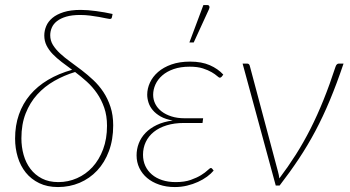

<svg xmlns="http://www.w3.org/2000/svg" viewBox="-20 -750 1414 776"><path d="M216 -14Q255.5 -14 291.2 -29.8Q327 -45.5 354 -75Q381 -104.5 396.8 -146.8Q412.5 -189 412.5 -241.5Q412.5 -282.5 401.2 -314.8Q390 -347 372 -373Q354 -399 330.8 -420Q307.5 -441 283.5 -459Q239 -445.5 199.5 -423Q160 -400.5 130.5 -368Q101 -335.5 83.8 -291.8Q66.5 -248 66.5 -191Q66.5 -156 75.5 -124Q84.5 -92 103 -67.5Q121.5 -43 149.5 -28.5Q177.5 -14 216 -14ZM432.5 -681Q431.5 -676 429.5 -674.8Q427.5 -673.5 422.5 -673.5Q419.5 -673.5 408.2 -676Q397 -678.5 380.5 -681.5Q364 -684.5 344 -687Q324 -689.5 304 -689.5Q271 -689.5 248 -682.8Q225 -676 210.5 -664.8Q196 -653.5 189.5 -638.5Q183 -623.5 183 -607.5Q183 -586 194 -568.2Q205 -550.5 222.8 -534Q240.5 -517.5 263.5 -501Q286.5 -484.5 310.2 -466.2Q334 -448 357 -426.5Q380 -405 397.8 -378.2Q415.5 -351.5 426.5 -318.2Q437.5 -285 437.5 -243Q437.5 -185.5 420.2 -139.2Q403 -93 372.8 -60.8Q342.5 -28.5 301.8 -11.2Q261 6 214.5 6Q171 6 138.5 -9.8Q106 -25.5 84.2 -52.5Q62.5 -79.5 51.8 -115Q41 -150.5 41 -190Q41 -243 56.5 -287.2Q72 -331.5 101.5 -366.5Q131 -401.5 173.8 -427Q216.5 -452.5 271.5 -468Q249.5 -484 229.2 -499.5Q209 -515 193.2 -531.2Q177.5 -547.5 168.2 -566Q159 -584.5 159 -606.5Q159 -626 166.8 -644.5Q174.5 -663 191.8 -677.5Q209 -692 237.2 -701Q265.5 -710 306.5 -710Q319.5 -710 335.5 -708.8Q351.5 -707.5 368.5 -705.2Q385.5 -703 402.5 -700Q419.5 -697 435 -693.5Z M843.5 -60.5Q833 -48 816.8 -36Q800.5 -24 780.2 -14.8Q760 -5.5 736.2 0.2Q712.5 6 686.5 6Q652 6 623.5 -3.8Q595 -13.5 574.8 -30.5Q554.5 -47.5 543.2 -71Q532 -94.5 532 -122Q532 -147.5 541 -170.8Q550 -194 568 -212.8Q586 -231.5 613.5 -244.8Q641 -258 678 -263Q649 -268 629.2 -279.2Q609.5 -290.5 597.5 -304.8Q585.5 -319 580.2 -335.5Q575 -352 575 -367.5Q575 -392 586 -416Q597 -440 618.8 -459Q640.5 -478 673 -489.5Q705.5 -501 748.5 -501Q795 -501 828 -486.5Q861 -472 882.5 -448.5L876 -440Q872.5 -436 868.5 -436Q865 -436 857.2 -443Q849.5 -450 835.5 -458.2Q821.5 -466.5 800 -473.5Q778.5 -480.5 747 -480.5Q709.5 -480.5 681.8 -470.8Q654 -461 635.8 -445Q617.5 -429 608.2 -408.5Q599 -388 599 -367Q599 -347 607.8 -329.8Q616.5 -312.5 633 -299.8Q649.5 -287 673 -279.5Q696.5 -272 726.5 -272H801L798.5 -253H724Q684.5 -253 653.8 -243.5Q623 -234 601.8 -217Q580.5 -200 569.2 -176.2Q558 -152.5 558 -124.5Q558 -100 567.2 -79.8Q576.5 -59.5 593.8 -44.8Q611 -30 635.5 -22Q660 -14 690 -14Q726 -14 751.2 -23Q776.5 -32 793.2 -42.5Q810 -53 819.2 -62Q828.5 -71 832.5 -71Q835.5 -71 838 -67.5ZM745.5 -578.5 802 -729.5H818.5Q824 -729.5 826 -724.5Q828 -719.5 824.5 -712.5L763 -578.5Z M1368.5 -493Q1341 -411.5 1313.2 -345Q1285.5 -278.5 1254.5 -220.2Q1223.5 -162 1188 -108.5Q1152.5 -55 1110 0H1094.5L960.5 -493H979Q983.5 -493 986 -490.5Q988.5 -488 989.5 -484L1103.5 -56.5Q1105.5 -49.5 1106.8 -42.8Q1108 -36 1109 -29Q1144.5 -76 1175.8 -125.2Q1207 -174.5 1234.8 -229.2Q1262.5 -284 1287.5 -346Q1312.5 -408 1336 -480Q1338.5 -487.5 1342 -490.2Q1345.5 -493 1349.5 -493Z"/></svg>

Font: Lato ExtraLight
Style: Italic
Weight: 275
Italic angle: -7°
Designer: Lukasz Dziedzic with Adam Twardoch and Botio Nikoltchev
Foundry: tyPoland Lukasz Dziedzic
Version: Version 2.015; 2015-08-06; http://www.latofonts.com/